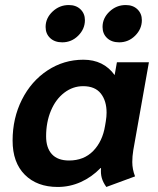

<svg xmlns="http://www.w3.org/2000/svg" viewBox="-20 -732 626 762"><path d="M30 -174Q30 -263 67 -336.5Q104 -410 168.5 -452.5Q233 -495 311 -495Q391 -495 435 -434L444 -485H571L509 -136Q505 -112 505 -89Q505 -60 516 -32L402 10Q389 -8 384 -25.5Q379 -43 381 -65H379Q344 -29 300.5 -9.5Q257 10 209 10Q127 10 78.5 -38.5Q30 -87 30 -174ZM397 -233 400 -251Q403 -269 403 -285Q403 -332 380 -361Q357 -390 310 -390Q269 -390 235 -364Q201 -338 182 -292.5Q163 -247 163 -191Q163 -145 186 -120Q209 -95 254 -95Q313 -95 350 -133Q387 -171 397 -233ZM161 -625Q161 -660 188.5 -686Q216 -712 253 -712Q282 -712 299.5 -695Q317 -678 317 -652Q317 -617 290.5 -590.5Q264 -564 227 -564Q197 -564 179 -581Q161 -598 161 -625ZM387 -625Q387 -660 414.5 -686Q442 -712 479 -712Q508 -712 525.5 -695Q543 -678 543 -652Q543 -617 516.5 -590.5Q490 -564 453 -564Q423 -564 405 -581Q387 -598 387 -625Z"/></svg>

Font: Niramit
Style: Bold Italic
Weight: 700
Italic angle: -10°
Designer: Katatrad Aksorn Co.,Ltd.
Foundry: Cadson Demak Co.,Ltd.
Version: Version 1.001; ttfautohint (v1.6)